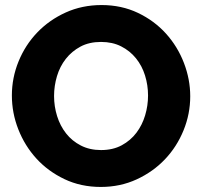

<svg xmlns="http://www.w3.org/2000/svg" viewBox="-20 -734 800 760"><path d="M379 6Q300 6 235 -25Q170 -56 124 -106.5Q78 -157 52.5 -222Q27 -287 27 -356Q27 -426 53.5 -491Q80 -556 127.5 -605.5Q175 -655 240 -684.5Q305 -714 382 -714Q461 -714 526 -683Q591 -652 637 -601Q683 -550 708 -485Q733 -420 733 -353Q733 -283 706.5 -218Q680 -153 633 -103.5Q586 -54 521 -24Q456 6 379 6ZM194 -354Q194 -313 206 -274.5Q218 -236 241.5 -206Q265 -176 300 -158Q335 -140 380 -140Q427 -140 462 -159Q497 -178 520 -208.5Q543 -239 554.5 -277.5Q566 -316 566 -356Q566 -397 554 -435.5Q542 -474 518 -503.5Q494 -533 459.5 -550.5Q425 -568 380 -568Q333 -568 298.5 -549.5Q264 -531 240.5 -501Q217 -471 205.5 -432.5Q194 -394 194 -354Z"/></svg>

Font: Oxford Sans
Style: Regular
Weight: 800
Designer: Matt McInerney, Pablo Impallari, Rodrigo Fuenzalida
Foundry: Matt McInerney, Pablo Impallari, Rodrigo Fuenzalida
Version: Version 3.000g; ttfautohint (v1.5) -l 8 -r 28 -G 28 -x 14 -D